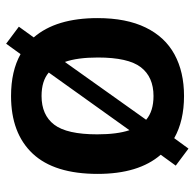

<svg xmlns="http://www.w3.org/2000/svg" viewBox="-24 -586 634 626"><g transform="rotate(-90 293.0 -273.0)"><path d="M547 -272Q547 -178 516.2 -115Q485.5 -52 428.5 -21Q371.5 10 293 10Q212 10 155.5 -22L121.5 24.5L66 -17L101.5 -66Q39 -138 39 -271.5Q39 -413 105.2 -483.5Q171.5 -554 293 -554Q374 -554 429.5 -523L463.5 -570L519 -528.5L484 -480Q547 -407.5 547 -272ZM168 -273Q168 -208 181.5 -168L369.5 -431Q342 -454.5 293 -454.5Q231 -454.5 199.5 -413.2Q168 -372 168 -273ZM418.5 -271Q418.5 -337.5 404 -378.5L215.5 -113.5Q243.5 -89.5 293 -89.5Q355 -89.5 386.8 -130.8Q418.5 -172 418.5 -271Z"/></g></svg>

Font: Encode Sans SemiBold
Style: Regular
Weight: 600
Designer: Multiple Designers
Foundry: Impallari Type
Version: Version 2.000